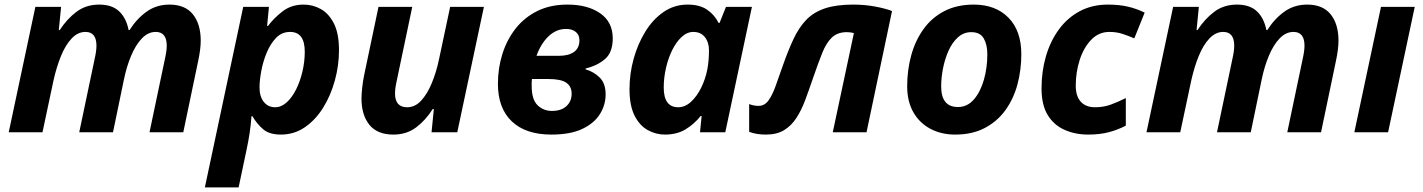

<svg xmlns="http://www.w3.org/2000/svg" viewBox="-20 -576 6196 836"><path d="M18 0 134 -546H246L236 -445H240Q272 -494 313.5 -525Q355 -556 412 -556Q468 -556 499 -526.5Q530 -497 540 -445H544Q575 -494 618 -525Q661 -556 718 -556Q786 -556 820 -513.5Q854 -471 854 -399Q854 -363 843 -311L778 0H631L698 -319Q706 -354 706 -377Q706 -437 658 -437Q625 -437 598 -409Q571 -381 551 -333.5Q531 -286 519 -227L472 0H325L392 -319Q400 -354 400 -377Q400 -437 352 -437Q319 -437 292 -408.5Q265 -380 245.5 -332Q226 -284 213 -226L165 0Z M872 240 1039 -546H1151L1143 -463H1147Q1173 -498 1211 -527Q1249 -556 1302 -556Q1342 -556 1377 -536.5Q1412 -517 1434 -473.5Q1456 -430 1456 -357Q1456 -291 1438 -225.5Q1420 -160 1387 -107Q1354 -54 1307.5 -22Q1261 10 1203 10Q1153 10 1126 -13Q1099 -36 1079 -70H1075Q1072 -30 1067 3Q1062 36 1054 74L1019 240ZM1178 -109Q1205 -109 1228.5 -130.5Q1252 -152 1269.5 -187Q1287 -222 1297 -265Q1307 -308 1307 -351Q1307 -437 1243 -437Q1207 -437 1182 -411Q1157 -385 1141 -346Q1125 -307 1117.5 -266Q1110 -225 1110 -195Q1110 -156 1128.5 -132.5Q1147 -109 1178 -109Z M1693 10Q1623 10 1588.5 -32.5Q1554 -75 1554 -147Q1554 -165 1557 -193.5Q1560 -222 1566 -251L1628 -546H1775L1708 -227Q1700 -192 1700 -169Q1700 -109 1753 -109Q1787 -109 1813.5 -137.5Q1840 -166 1860 -214Q1880 -262 1892 -320L1940 -546H2087L1971 0H1859L1869 -101H1864Q1833 -52 1791.5 -21Q1750 10 1693 10Z M2381 10Q2269 10 2208.5 -47.5Q2148 -105 2148 -211Q2148 -279 2167.5 -341Q2187 -403 2225 -451.5Q2263 -500 2319.5 -528Q2376 -556 2451 -556Q2539 -556 2593.5 -518Q2648 -480 2648 -409Q2648 -348 2614.5 -319Q2581 -290 2530 -278V-274Q2565 -264 2591 -238.5Q2617 -213 2617 -165Q2617 -119 2592 -79Q2567 -39 2515 -14.5Q2463 10 2381 10ZM2316 -333H2414Q2456 -333 2479.5 -350Q2503 -367 2503 -401Q2503 -424 2487 -437Q2471 -450 2445 -450Q2402 -450 2368.5 -418Q2335 -386 2316 -333ZM2383 -93Q2424 -93 2446.5 -114Q2469 -135 2469 -168Q2469 -200 2445.5 -216Q2422 -232 2367 -232H2296Q2295 -225 2295 -217Q2295 -209 2295 -201Q2295 -143 2320.5 -118Q2346 -93 2383 -93Z M2875 10Q2836 10 2800.5 -9.5Q2765 -29 2743 -72.5Q2721 -116 2721 -188Q2721 -255 2739 -320Q2757 -385 2790 -438.5Q2823 -492 2869.5 -524Q2916 -556 2974 -556Q3026 -556 3058.5 -534Q3091 -512 3109 -476H3113L3141 -546H3254L3138 0H3028L3035 -71H3031Q3002 -35 2964.5 -12.5Q2927 10 2875 10ZM2933 -109Q2963 -109 2989 -133Q3015 -157 3033.5 -195Q3052 -233 3060 -275Q3067 -311 3067 -357Q3067 -392 3049 -414.5Q3031 -437 2999 -437Q2972 -437 2948.5 -415.5Q2925 -394 2907.5 -359Q2890 -324 2880 -281Q2870 -238 2870 -195Q2870 -109 2933 -109Z M3315 10Q3273 10 3242 -2V-123Q3261 -115 3283 -115Q3309 -115 3326 -138.5Q3343 -162 3357 -201Q3371 -240 3387 -286Q3411 -355 3435 -406Q3459 -457 3491 -490Q3523 -523 3572 -539.5Q3621 -556 3695 -556Q3745 -556 3790.5 -547.5Q3836 -539 3864 -528L3753 0H3606L3698 -432Q3691 -434 3683 -435Q3675 -436 3667 -436Q3627 -436 3602.5 -413Q3578 -390 3560 -345Q3542 -300 3519 -233Q3502 -183 3485.5 -139Q3469 -95 3447 -61.5Q3425 -28 3393.5 -9Q3362 10 3315 10Z M4139 10Q4078 10 4030.5 -15.5Q3983 -41 3956.5 -88Q3930 -135 3930 -200Q3930 -272 3948 -336.5Q3966 -401 4002 -450.5Q4038 -500 4092.5 -528Q4147 -556 4220 -556Q4315 -556 4371 -499Q4427 -442 4427 -340Q4427 -271 4410 -208Q4393 -145 4357.5 -96Q4322 -47 4267.5 -18.5Q4213 10 4139 10ZM4151 -110Q4192 -110 4220.5 -143Q4249 -176 4264 -228.5Q4279 -281 4279 -340Q4279 -381 4263.5 -408.5Q4248 -436 4209 -436Q4176 -436 4151 -413.5Q4126 -391 4110 -355Q4094 -319 4086 -278Q4078 -237 4078 -200Q4078 -110 4151 -110Z M4718 10Q4662 10 4615.5 -10.5Q4569 -31 4542 -75Q4515 -119 4515 -191Q4515 -265 4534 -330.5Q4553 -396 4590 -447Q4627 -498 4681 -527Q4735 -556 4804 -556Q4853 -556 4891.5 -547Q4930 -538 4964 -521L4919 -409Q4893 -420 4867.5 -428.5Q4842 -437 4810 -437Q4764 -437 4731 -402.5Q4698 -368 4681 -314.5Q4664 -261 4664 -203Q4664 -157 4686 -133Q4708 -109 4748 -109Q4785 -109 4816.5 -120.5Q4848 -132 4882 -149V-29Q4848 -11 4808.5 -0.5Q4769 10 4718 10Z M4972 0 5088 -546H5200L5190 -445H5194Q5226 -494 5267.5 -525Q5309 -556 5366 -556Q5422 -556 5453 -526.5Q5484 -497 5494 -445H5498Q5529 -494 5572 -525Q5615 -556 5672 -556Q5740 -556 5774 -513.5Q5808 -471 5808 -399Q5808 -363 5797 -311L5732 0H5585L5652 -319Q5660 -354 5660 -377Q5660 -437 5612 -437Q5579 -437 5552 -409Q5525 -381 5505 -333.5Q5485 -286 5473 -227L5426 0H5279L5346 -319Q5354 -354 5354 -377Q5354 -437 5306 -437Q5273 -437 5246 -408.5Q5219 -380 5199.5 -332Q5180 -284 5167 -226L5119 0Z M5877 0 5993 -546H6140L6024 0Z"/></svg>

Font: Noto IKEA Latin
Style: Bold Italic
Weight: 700
Italic angle: -12°
Designer: Monotype Design Team
Foundry: Monotype Imaging Inc.
Version: Version 1.0